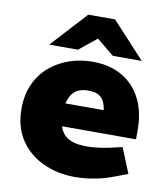

<svg xmlns="http://www.w3.org/2000/svg" viewBox="-84 -811 764 889"><g transform="rotate(10 298.0 -366.5)"><path d="M327 9Q246 9 178 -22.5Q110 -54 70 -114Q30 -174 30 -260Q30 -326 53.5 -377Q77 -428 117.5 -462Q158 -496 209.5 -513.5Q261 -531 318 -531Q399 -531 457 -497Q515 -463 546 -401.5Q577 -340 577 -256V-212H229Q237 -186 254 -170Q271 -154 297 -147Q323 -140 357 -140Q382 -140 410.5 -143.5Q439 -147 470 -154L522 -166L570 -48L517 -28Q469 -9 421 0Q373 9 327 9ZM226 -319H406Q401 -358 381.5 -377Q362 -396 321 -396Q297 -396 277.5 -388.5Q258 -381 245.5 -364Q233 -347 226 -319ZM404 -574 295 -663 259 -742H385L540 -574ZM105 -574 259 -742H385L350 -663L240 -574Z"/></g></svg>

Font: REM Medium ExtraBold
Style: Regular
Weight: 800
Version: Version 1.005;gftools[0.9.28]